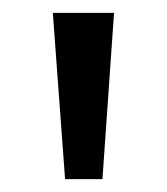

<svg xmlns="http://www.w3.org/2000/svg" viewBox="-20 -734 259 298"><path d="M157 -714 139 -456H81L62 -714Z"/></svg>

Font: Noto Sans Myanmar SemiCondensed
Style: Regular
Weight: 400
Width: 4
Designer: Monotype Design Team
Foundry: Monotype Imaging Inc.
Version: Version 2.107; ttfautohint (v1.8.4.7-5d5b)